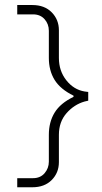

<svg xmlns="http://www.w3.org/2000/svg" viewBox="-20 -708 415 783"><path d="M50.3 55.7V18.6H114.7Q144.5 18.6 161.9 -1.7Q179.2 -22 179.2 -48.8V-158.2Q179.2 -210 202.6 -248.5Q226.1 -287.1 279.8 -313V-317.9Q226.1 -344.2 202.6 -382.3Q179.2 -420.4 179.2 -471.7V-582.5Q179.2 -609.9 161.9 -629.6Q144.5 -649.4 114.7 -649.4H50.3V-687.5H111.8Q161.6 -687.5 190.9 -657.7Q220.2 -627.9 220.2 -584.5V-471.7Q220.2 -418.9 250.5 -380.6Q280.8 -342.3 324.7 -335L339.8 -333V-297.4L324.7 -293.9Q282.2 -281.7 251.2 -246.3Q220.2 -210.9 220.2 -158.2V-46.9Q220.2 -3.4 190.9 26.1Q161.6 55.7 111.8 55.7Z"/></svg>

Font: Estedad-FD ExtraLight
Style: Regular
Weight: 200
Designer: Amin Abedi
Version: Version 7.3